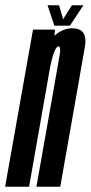

<svg xmlns="http://www.w3.org/2000/svg" viewBox="-60 -713 347 733"><path d="M-40.5 0 66 -600H150L148 -576.5Q179 -605 216 -605Q242 -605 254.5 -592Q271 -574.5 264 -534.5Q252 -464 235 -368.5L170 0H79L144.5 -370Q162 -468.5 167.5 -502Q173 -531.5 165.5 -535Q164.5 -536 163 -536Q154.5 -536 145 -509.5Q137.5 -487.5 131.5 -457.5L51 0ZM147.5 -615 121.5 -693H165.5L181 -639.5L214.5 -693H258.5L207 -615Z"/></svg>

Font: Anybody UltraCondensed Medium
Style: Italic
Weight: 500
Width: 1
Italic angle: -10°
Designer: Tyler Finck
Foundry: Etcetera Type Company
Version: Version 1.010; ttfautohint (v1.8.3) -l 8 -r 50 -G 200 -x 14 